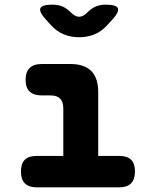

<svg xmlns="http://www.w3.org/2000/svg" viewBox="-20 -805 640 825"><path d="M493 -135Q527 -135 543.5 -118.5Q560 -102 560 -68Q560 -34 543 -17Q526 0 492 0H138Q104 0 87 -17Q70 -34 70 -68Q70 -102 86.5 -118.5Q103 -135 137 -135H252V-339Q252 -367 238.5 -381Q225 -395 197 -395H160Q125 -395 107.5 -411.5Q90 -428 90 -462Q90 -496 107.5 -513Q125 -530 160 -530H282Q342 -530 372 -500Q402 -470 402 -410V-135ZM206 -785Q229 -785 247.5 -777.5Q266 -770 283 -753L285 -751Q303 -733 320 -733Q337 -733 355 -751L357 -753Q374 -770 392.5 -777.5Q411 -785 434 -785Q480 -785 486.5 -769.5Q493 -754 462 -720L439 -695Q415 -669 385 -657Q355 -645 320 -645Q285 -645 255 -657Q225 -669 201 -695L178 -720Q147 -754 153.5 -769.5Q160 -785 206 -785Z"/></svg>

Font: Maple Mono NL ExtraBold
Style: Regular
Weight: 800
Monospace: yes
Designer: subframe7536
Version: Version 7.000